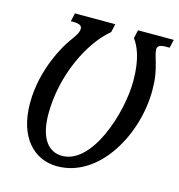

<svg xmlns="http://www.w3.org/2000/svg" viewBox="-107 -809 852 914"><g transform="rotate(15 318.5 -351.5)"><path d="M256 11C464 11 601 -238 601 -454C601 -512 594 -547 583 -585C573 -618 568 -636 568 -650C568 -665 581 -673 610 -673H628L637 -714H461L452 -673C475 -642 502 -585 502 -475C502 -316 414 -43 266 -43C201 -43 152 -96 152 -220C152 -407 239 -589 340 -673L349 -714H150L141 -673H153C182 -673 196 -666 196 -651C196 -632 183 -613 161 -583C138 -552 54 -416 54 -247C54 -79 141 11 256 11Z"/></g></svg>

Font: Noto Serif ExtraCondensed
Style: Italic
Weight: 400
Width: 2
Italic angle: -12°
Designer: Monotype Design Team
Foundry: Monotype Imaging Inc.
Version: Version 2.014